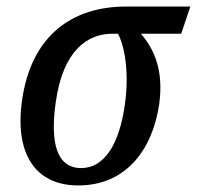

<svg xmlns="http://www.w3.org/2000/svg" viewBox="-20 -556 601 586"><path d="M219 10C365 10 446 -100 466 -239C480 -343 450 -407 410 -453H533L561 -536H364C203 -536 75 -450 47 -248C25 -89 86 10 219 10ZM228 -43C152 -43 133 -122 150 -243C172 -404 249 -453 322 -453H340C358 -421 376 -341 361 -236C344 -115 298 -43 228 -43Z"/></svg>

Font: Noto Serif Condensed Medium
Style: Italic
Weight: 500
Width: 3
Italic angle: -12°
Designer: Monotype Design Team
Foundry: Monotype Imaging Inc.
Version: Version 2.013